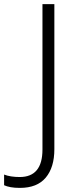

<svg xmlns="http://www.w3.org/2000/svg" viewBox="-108 -734 380 936"><path d="M-11 182Q-37 182 -56 178.5Q-75 175 -88 169V117Q-73 123 -53.5 126Q-34 129 -12 129Q99 129 99 -5V-714H157V-7Q157 82 115 132Q73 182 -11 182Z"/></svg>

Font: Noto Sans Sinhala Light
Style: Regular
Weight: 300
Designer: Jelle Bosma - Monotype Design Team
Foundry: Monotype Imaging Inc.
Version: Version 2.006; ttfautohint (v1.8.4.7-5d5b)